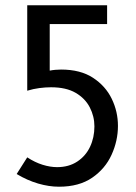

<svg xmlns="http://www.w3.org/2000/svg" viewBox="-20 -695 513 726"><path d="M203 11Q165 11 124 -1Q83 -13 43 -37L83 -100Q112 -81 141 -72Q170 -63 196 -63Q240 -63 272 -84Q304 -105 320.5 -140Q337 -175 337 -217Q337 -255 319.5 -289Q302 -323 266 -344Q230 -365 173 -365Q152 -365 129 -362Q106 -359 83 -352V-675H385V-604H168V-428Q178 -430 189.5 -431Q201 -432 211 -432Q284 -432 331.5 -401Q379 -370 402.5 -321.5Q426 -273 426 -219Q426 -163 402 -110Q378 -57 328.5 -23Q279 11 203 11Z"/></svg>

Font: Yaldevi Medium
Style: Regular
Weight: 500
Designer: Sol Matas, Rajitha Manaperi, Kosala Senevirathne
Foundry: Mooniak
Version: Version 1.100